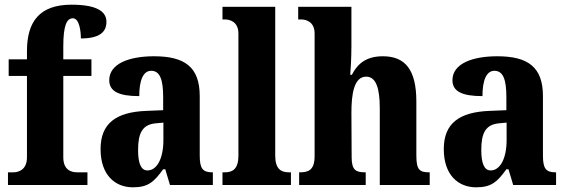

<svg xmlns="http://www.w3.org/2000/svg" viewBox="-20 -789 2417 819"><path d="M14 0H353V-54H309C286 -54 250 -62 250 -118V-465H370V-536H250V-591C250 -679 264 -711 291 -711C318 -711 325 -657 325 -625C411 -625 434 -657 434 -696C434 -732 407 -769 285 -769C148 -769 95 -696 95 -571V-536H17V-465H95V-118C95 -62 56 -54 37 -54H14Z M547 10C612 10 637 -13 676 -67H685L705 0H888V-54H885C845 -54 832 -70 832 -125V-379C832 -504 767 -549 637 -549C532 -549 446 -518 446 -447C446 -399 487 -379 574 -379C574 -447 591 -487 625 -487C663 -487 676 -448 676 -374V-319L604 -316C474 -311 409 -262 409 -153C409 -42 471 10 547 10ZM609 -62C581 -62 569 -93 569 -149C569 -221 587 -258 645 -263L677 -266V-191C677 -114 650 -62 609 -62Z M929 0H1221V-54H1212C1179 -54 1154 -68 1154 -125V-760H929V-706H940C958 -706 997 -698 997 -646V-125C997 -68 972 -54 940 -54H929Z M1256 0H1540V-54H1537C1498 -54 1480 -63 1480 -119L1479 -308C1479 -388 1490 -462 1542 -462C1584 -462 1600 -413 1600 -327V0H1813V-54H1811C1771 -54 1756 -63 1756 -125V-356C1756 -491 1709 -549 1613 -549C1540 -549 1504 -515 1481 -470H1474C1476 -492 1479 -545 1479 -593V-760H1252V-706H1265C1283 -706 1322 -698 1322 -646V-123C1322 -63 1295 -54 1260 -54H1256Z M2011 10C2076 10 2101 -13 2140 -67H2149L2169 0H2352V-54H2349C2309 -54 2296 -70 2296 -125V-379C2296 -504 2231 -549 2101 -549C1996 -549 1910 -518 1910 -447C1910 -399 1951 -379 2038 -379C2038 -447 2055 -487 2089 -487C2127 -487 2140 -448 2140 -374V-319L2068 -316C1938 -311 1873 -262 1873 -153C1873 -42 1935 10 2011 10ZM2073 -62C2045 -62 2033 -93 2033 -149C2033 -221 2051 -258 2109 -263L2141 -266V-191C2141 -114 2114 -62 2073 -62Z"/></svg>

Font: Noto Serif Condensed ExtraBold
Style: Regular
Weight: 800
Width: 3
Designer: Monotype Design Team
Foundry: Monotype Imaging Inc.
Version: Version 2.013